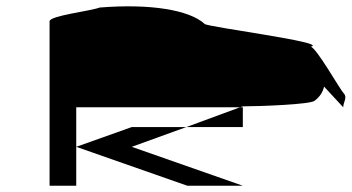

<svg xmlns="http://www.w3.org/2000/svg" viewBox="-20 -780 1121 612"><path d="M138 -188H223V-312L577 -188H754L400 -312L574 -375H400L223 -312V-438H745L754 -441C806 -441 971 -447 983 -459C999 -471 1009 -486 1013 -504L1074 -438C1074 -454 1088 -469 1076 -482C1064 -494 987 -631 970 -631C1035 -644 632 -695 632 -704C584 -748 460 -769 298 -756C265 -744 138 -730 138 -712ZM574 -375H754V-438H745Z"/></svg>

Font: bitstorm
Style: maxext
Weight: 400
Version: Version 0.2